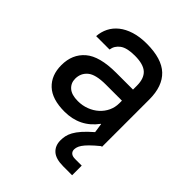

<svg xmlns="http://www.w3.org/2000/svg" viewBox="-201 -620 932 932"><g transform="rotate(45 265.0 -154.0)"><path d="M210 8Q125 8 82.5 -32Q40 -72 40 -141Q40 -216 90.5 -259.5Q141 -303 255 -303H370V-330Q370 -379 344.5 -402.5Q319 -426 260 -426Q206 -426 181 -407.5Q156 -389 152 -360H60Q62 -391 75.5 -418Q89 -445 114 -465Q139 -485 175.5 -496.5Q212 -508 260 -508Q363 -508 411.5 -462Q460 -416 460 -325V0H455Q427 23 410.5 39.5Q394 56 386 68Q378 80 375.5 89Q373 98 373 105Q373 118 382 126Q391 134 410 134H455V200H395Q343 200 319 178.5Q295 157 295 120Q295 105 298 90Q301 75 310.5 57.5Q320 40 338 19.5Q356 -1 386 -27L379 -75H377Q316 8 210 8ZM220 -74Q251 -74 278.5 -84.5Q306 -95 326.5 -113.5Q347 -132 358.5 -156.5Q370 -181 370 -209V-227H260Q190 -227 162 -203.5Q134 -180 134 -142Q134 -112 155.5 -93Q177 -74 220 -74Z"/></g></svg>

Font: PT Root UI Medium
Style: Regular
Weight: 500
Designer: Vitaly Kuzmin
Foundry: ParaType Ltd.
Version: Version 2.001G